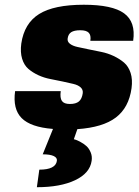

<svg xmlns="http://www.w3.org/2000/svg" viewBox="-20 -531 578 801"><path d="M200.7 7.8 200.2 6.8Q107.9 -0.5 70.3 -38.3Q32.7 -76.2 43 -150.9H233.4Q229.5 -122.6 238.3 -109.9Q247.1 -97.2 271.5 -97.2Q296.4 -97.2 309.1 -107.7Q321.8 -118.2 325.2 -142.1Q327.1 -156.7 316.4 -166.5Q305.7 -176.3 286.1 -180.9Q266.6 -185.5 241.7 -190.9Q216.8 -196.3 190.7 -201.2Q164.6 -206.1 140.6 -217Q116.7 -228 98.6 -243.4Q80.6 -258.8 72.3 -285.9Q64 -313 68.8 -349.1Q81.1 -433.6 143.1 -472.4Q205.1 -511.2 329.6 -511.2Q448.7 -511.2 497.8 -475.3Q546.9 -439.5 535.6 -360.8H356.9Q360.4 -383.8 350.3 -394.3Q340.3 -404.8 314.9 -404.8Q289.6 -404.8 277.1 -396.7Q264.6 -388.7 262.2 -370.1Q260.3 -357.4 271.7 -348.4Q283.2 -339.4 303.5 -335Q323.7 -330.6 349.6 -325.2Q375.5 -319.8 402.3 -314.5Q429.2 -309.1 454.1 -297.4Q479 -285.6 497.6 -269.8Q516.1 -253.9 524.9 -226.6Q533.7 -199.2 528.8 -163.1Q517.6 -82 463.4 -40.8Q409.2 0.5 302.7 7.8L288.1 49.8Q291.5 50.8 297.1 52.5Q302.7 54.2 316.7 61.8Q330.6 69.3 340.8 78.6Q351.1 87.9 358.2 104.5Q365.2 121.1 362.3 140.1Q355 191.4 293.5 220.7Q231.9 250 133.8 250L144 176.8Q211.9 176.8 217.3 140.1Q219.2 127 203.9 119.9Q188.5 112.8 158.2 112.8Z"/></svg>

Font: Fivo Sans Black
Style: Regular
Weight: 900
Designer: Alexander Slobzheninov
Foundry: Alexander Slobzheninov
Version: 1.0